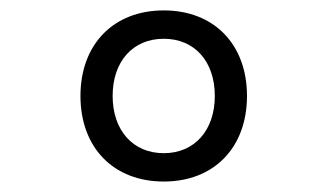

<svg xmlns="http://www.w3.org/2000/svg" viewBox="-20 -723 626 367"><path d="M293 -376C389.2 -376 452.1 -440.9 452.1 -539.6C452.1 -638.2 389.2 -703.1 293 -703.1C196.8 -703.1 133.8 -638.2 133.8 -539.6C133.8 -440.9 196.8 -376 293 -376ZM293 -430.2C233.9 -430.2 195.3 -474.1 195.3 -539.6C195.3 -605.5 233.9 -648.9 293 -648.9C352.1 -648.9 390.6 -605.5 390.6 -539.6C390.6 -474.1 352.1 -430.2 293 -430.2Z"/></svg>

Font: Cascadia Mono NF Light
Style: Regular
Weight: 300
Monospace: yes
Designer: Aaron Bell
Foundry: Saja Typeworks
Version: Version 2404.023